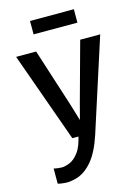

<svg xmlns="http://www.w3.org/2000/svg" viewBox="-143 -822 838 1149"><g transform="rotate(-15 275.5 -247.5)"><path d="M69 240V146Q77.5 149 93.8 151Q110 153 118 153Q139 153 168 141.2Q197 129.5 223.8 93.8Q250.5 58 265 -14L272 0H224L25 -557H149L265 -196L312 -40H282L323 -196L422 -557H546L361 17Q328 117.5 282.5 170.8Q237 224 183 239Q172.5 242.5 155.5 245.2Q138.5 248 127 248Q119.5 248 107 246.8Q94.5 245.5 83.2 243.8Q72 242 69 240ZM161 -660V-743H432.5V-660Z"/></g></svg>

Font: Tracken
Style: Regular
Weight: 400
Designer: Eben Sorkin
Foundry: Eben Sorkin
Version: Version 2.001